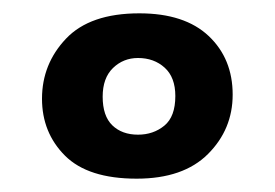

<svg xmlns="http://www.w3.org/2000/svg" viewBox="-20 -813 412 288"><path d="M185 -545Q112 -545 77.5 -579.5Q43 -614 43 -665Q43 -717 79 -755Q115 -793 189 -793Q257 -793 293 -759Q329 -725 329 -671Q329 -619 292 -582Q255 -545 185 -545ZM187 -611Q210 -611 226.5 -624.5Q243 -638 243 -669Q243 -697 227 -711.5Q211 -726 187 -726Q165 -726 149.5 -711Q134 -696 134 -668Q134 -639 148.5 -625Q163 -611 187 -611Z"/></svg>

Font: Literata 12pt
Style: Bold
Weight: 700
Designer: Latin by Veronika Burian and Jose Scaglione. Greek by Irene Vlachou. Cyrillic by Vera Evstafieva.
Foundry: TypeTogether
Version: Version 3.002